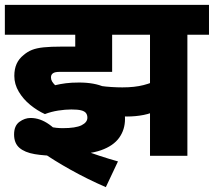

<svg xmlns="http://www.w3.org/2000/svg" viewBox="-20 -642 881 791"><path d="M752 -499V0H598V-499H516V-622H841V-499ZM274 -191Q249 -191 220 -186.5Q191 -182 165 -172Q134 -186 105 -209.5Q76 -233 57.5 -264Q39 -295 39 -329Q39 -358 48.5 -379Q58 -400 77 -415Q93 -429 112 -436.5Q131 -444 160 -447Q189 -450 234 -450H290V-499H0V-622H543V-499H442V-346H229Q216 -346 209 -344.5Q202 -343 198 -340Q194 -337 192 -333Q190 -329 190 -323Q190 -314 194.5 -306.5Q199 -299 207 -291Q228 -296 251 -299Q274 -302 306 -302Q369 -302 411 -283Q453 -264 474 -230.5Q495 -197 495 -152Q495 -108 471 -74.5Q447 -41 396 -23Q345 -5 263 -7Q259 -7 249 -3.5Q239 0 220 0Q164 0 123 -7Q82 -14 60 -33Q38 -52 38 -88Q38 -124 60 -140Q82 -156 106 -156Q145 -156 182.5 -129.5Q220 -103 259 -50Q281 -39 316 -26Q351 -13 390.5 0Q430 13 466 23L416 129Q342 97 272 58Q202 19 148 -19L121 -139Q153 -125 183.5 -119.5Q214 -114 238 -114Q292 -114 316 -126Q340 -138 340 -157Q340 -169 334 -176.5Q328 -184 314 -187.5Q300 -191 274 -191ZM484 -282Q535 -282 571.5 -291.5Q608 -301 636 -316L635 -191Q605 -175 572 -168.5Q539 -162 503 -162Q478 -162 461.5 -165Q445 -168 434 -171L367 -260L364 -294Q375 -291 395 -288Q415 -285 439 -283.5Q463 -282 484 -282Z"/></svg>

Font: Noto Sans Devanagari ExtraBold
Style: Regular
Weight: 800
Version: Version 2.003